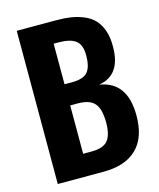

<svg xmlns="http://www.w3.org/2000/svg" viewBox="-120 -895 813 980"><g transform="rotate(-15 287.0 -405.0)"><path d="M227.5 -482.9H266.6Q327.6 -482.9 350.1 -509.8Q372.6 -536.6 372.6 -597.2Q372.6 -653.3 343.8 -675.3Q314.9 -697.3 252.4 -697.3H227.5ZM227.5 -115.7H272.5Q334 -115.7 358.2 -145Q382.3 -174.3 382.3 -239.7Q382.3 -310.5 356.4 -340.8Q330.6 -371.1 267.6 -371.1H227.5ZM62.5 0V-809.6H268.1Q313 -809.6 348.4 -804.2Q383.8 -798.8 416.5 -784.9Q449.2 -771 470.7 -747.8Q492.2 -724.6 504.9 -687.5Q516.6 -652.8 516.1 -607.4Q516.1 -604 516.1 -600.1Q514.6 -454.1 397.5 -435.1Q539.6 -413.1 541 -237.8Q541 -235.8 541 -233.9Q541 -118.2 481 -59.6Q419.9 0 304.2 0Z"/></g></svg>

Font: Oswald
Style: DemiBold
Weight: 600
Designer: Vernon Adams
Foundry: Vernon Adams
Version: 3.0; ttfautohint (v0.95) -l 8 -r 50 -G 200 -x 0 -w "G" -W -c